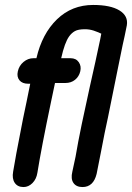

<svg xmlns="http://www.w3.org/2000/svg" viewBox="-20 -755 533 775"><path d="M75 0Q95 0 111 -16Q127 -32 131 -58Q147 -158 186 -344L202 -420H244Q267 -420 283 -433Q299 -446 304 -467Q309 -488 298 -504Q287 -520 265 -520H227Q241 -583 259 -608Q269 -622 282.5 -629.5Q296 -637 323 -637Q341 -637 358 -631.5Q375 -626 398 -615Q410 -610 421 -606Q432 -602 439 -602L397 -662Q393 -638 384.5 -596.5Q376 -555 365 -505.5Q354 -456 343 -407L310 -254L296 -184Q286 -122 272 -62Q265 -33 276.5 -16.5Q288 0 313 0Q357 0 370 -53L388 -144Q403 -224 416 -282L454 -470Q458 -489 475 -573Q483 -607 492 -653Q498 -691 462 -713Q426 -735 356 -735Q270 -735 210 -677Q150 -619 127 -520H115Q93 -520 75 -505Q57 -490 52 -467Q47 -445 58.5 -431Q70 -417 94 -417H102L87 -343L73 -276Q39 -103 33 -62Q28 -34 39.5 -17Q51 0 75 0Z"/></svg>

Font: Balsamiq Sans
Style: Italic
Weight: 400
Italic angle: -12°
Designer: Michael Angeles
Foundry: Balsamiq SRL
Version: Version 1.020; ttfautohint (v1.8.4.7-5d5b);gftools[0.9.26]